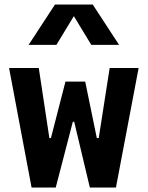

<svg xmlns="http://www.w3.org/2000/svg" viewBox="-20 -838 660 858"><path d="M153.3 -534.2 200.6 -221.1H207.6L272.5 -473.2H360.8L412.6 -221.1H421.2L470.1 -534.2H599.5L498.1 0H381.5L311.6 -293.7H305.4L229.1 0H121.1L20.5 -534.2ZM225.6 -817.7H394.4L512.2 -637.4H388L293.5 -793.1H326.5L232 -637.4H107.8Z"/></svg>

Font: Monaspace Neon Var
Style: Regular
Weight: 400
Designer: Riley Cran and the Lettermatic Team
Version: Version 1.000 (Monaspace Neon Var)